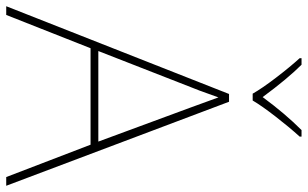

<svg xmlns="http://www.w3.org/2000/svg" viewBox="-206 -783 989 617"><g transform="rotate(90 288.5 -474.5)"><path d="M445 -271H135L28 0H0L282 -716H307L577 0H549ZM325 -594 293 -682 271 -621 260 -593 144 -296H435ZM419 -943Q389 -910 354.5 -865.5Q320 -821 303 -792H281Q264 -822 230 -866.5Q196 -911 167 -943V-949H188Q233 -904 292 -824Q345 -896 398 -949H419Z"/></g></svg>

Font: Noto Sans UI Thin
Style: Regular
Weight: 250
Designer: Monotype Design Team
Foundry: Monotype Imaging Inc.
Version: Version 1.001